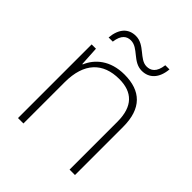

<svg xmlns="http://www.w3.org/2000/svg" viewBox="-198 -849 977 977"><g transform="rotate(45 291.0 -360.0)"><path d="M125 -616H155C162 -671 188 -686 216 -686C271 -686 299 -615 364 -615C417 -615 453 -652 459 -720H429C422 -663 395 -648 366 -648C314 -648 283 -720 218 -720C165 -720 131 -684 125 -616ZM316 -540C213 -540 154 -486 129 -426H126L120 -530H89V0H128V-297C128 -437 197 -505 313 -505C407 -505 460 -455 460 -345V0H499V-347C499 -479 433 -540 316 -540Z"/></g></svg>

Font: Noto Sans Arabic ExtLt
Style: Regular
Weight: 200
Designer: Monotype Design Team, Nadine Chahine, Nizar Qandah and Khaled Hosny
Foundry: Monotype Imaging Inc.
Version: Version 2.012